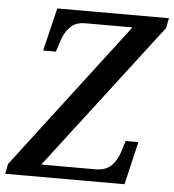

<svg xmlns="http://www.w3.org/2000/svg" viewBox="-62 -762 734 810"><g transform="rotate(5 305.5 -357.0)"><path d="M-10 0 -2 -42 471 -662H271Q230 -662 207 -638Q184 -614 173 -579L158 -532H104L148 -714H621L612 -671L138 -52H367Q411 -52 435 -76Q459 -100 471 -140L484 -182H538L495 0Z"/></g></svg>

Font: Noto Serif SemiCondensed Medium
Style: Italic
Weight: 500
Width: 4
Italic angle: -12°
Designer: Monotype Design Team
Foundry: Monotype Imaging Inc.
Version: Version 2.013